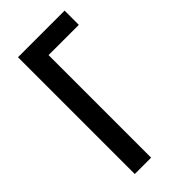

<svg xmlns="http://www.w3.org/2000/svg" viewBox="-225 -772 830 830"><g transform="rotate(-45 190.0 -357.0)"><path d="M70 0V-714H355V-627H170V0Z"/></g></svg>

Font: Noto Sans ExtraCondensed Medium
Style: Regular
Weight: 500
Width: 2
Designer: Monotype Design Team
Foundry: Monotype Imaging Inc.
Version: Version 2.013; ttfautohint (v1.8.4.7-5d5b)